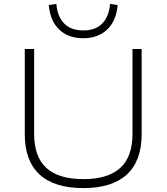

<svg xmlns="http://www.w3.org/2000/svg" viewBox="-20 -956 854 984"><path d="M407 8Q258 8 182.5 -62Q107 -132 107 -268V-705H155V-270Q155 -152 218 -95Q281 -38 407 -38Q533 -38 596 -95Q659 -152 659 -270V-705H706V-268Q706 -132 630.5 -62Q555 8 407 8ZM407 -760Q330 -760 283.5 -804.5Q237 -849 230 -930L269 -936Q274 -871 309 -835.5Q344 -800 407 -800Q470 -800 504.5 -836Q539 -872 544 -936L583 -930Q576 -849 529 -804.5Q482 -760 407 -760Z"/></svg>

Font: Nunito Sans 10pt SemiExpanded ExtraLight
Style: Regular
Weight: 250
Width: 6
Designer: Vernon Adams
Foundry: Vernon Adams
Version: Version 3.101;gftools[0.9.27]